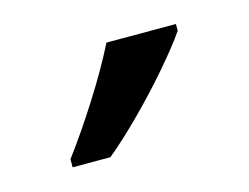

<svg xmlns="http://www.w3.org/2000/svg" viewBox="-40 -823 357 275"><g transform="rotate(-15 138.0 -686.0)"><path d="M236 -756Q223 -737 198.5 -708.5Q174 -680 146 -652Q118 -624 96 -606H40V-618Q64 -650 90 -691Q116 -732 133 -766H236Z"/></g></svg>

Font: Noto Sans Sinhala UI SemiCondensed
Style: Regular
Weight: 400
Width: 4
Designer: Jelle Bosma - Monotype Design Team
Foundry: Monotype Imaging Inc.
Version: Version 2.006; ttfautohint (v1.8.4.7-5d5b)